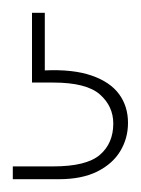

<svg xmlns="http://www.w3.org/2000/svg" viewBox="-20 -27 220 300"><path d="M0 253V233H63Q115 233 136 215Q157 197 157 166Q157 139 136 120.5Q115 102 63 102H30V-7H50V83Q94 81 123 91Q152 101 166 120Q180 139 180 165Q180 189 168 209Q156 229 132 241Q108 253 72 253Z"/></svg>

Font: DM Sans 36pt Thin
Style: Regular
Weight: 250
Designer: Colophon Foundry, Jonny Pinhorn
Foundry: Colophon Foundry
Version: Version 4.004;gftools[0.9.30]